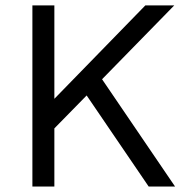

<svg xmlns="http://www.w3.org/2000/svg" viewBox="-20 -680 676 700"><path d="M615.2 -660.2 352.1 -391.1 618.2 0H522L295.9 -332L178.2 -211.9V0H98.1V-660.2H178.2V-319.8L509.8 -660.2Z"/></svg>

Font: Human Sans
Style: Regular
Weight: 400
Designer: Tim Radville
Foundry: Continuum
Version: Version 1.000;FEAKit 1.0